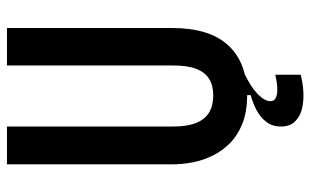

<svg xmlns="http://www.w3.org/2000/svg" viewBox="-186 -514 871 538"><g transform="rotate(-90 249.0 -244.5)"><path d="M309 163Q287 169 262 170.5Q237 172 215 167Q193 162 178.5 147.5Q164 133 164 108Q164 83 177.5 66Q191 49 211.5 38.5Q232 28 252 23V6L315 -1V4Q275 23 255 42.5Q235 62 235 78Q235 88 243 92.5Q251 97 263 97.5Q275 98 287.5 96Q300 94 309 92ZM251 13Q206 13 173 0Q140 -13 118 -34.5Q96 -56 82.5 -83.5Q69 -111 63.5 -140Q58 -169 58 -197V-660H164V-194Q164 -155 174 -130Q184 -105 203.5 -93.5Q223 -82 251 -82Q279 -82 297.5 -93.5Q316 -105 325.5 -129.5Q335 -154 335 -194V-660H440V-197Q440 -92 391 -39.5Q342 13 251 13Z"/></g></svg>

Font: Bricolage Grotesque 24pt Condensed Medium
Style: Regular
Weight: 500
Width: 3
Designer: Mathieu Triay
Foundry: Atelier Triay
Version: Version 1.001;gftools[0.9.33.dev8+g029e19f]